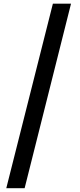

<svg xmlns="http://www.w3.org/2000/svg" viewBox="-20 -826 427 1028"><path d="M13.7 181.5 263.1 -806.2H360.2L111.9 181.5Z"/></svg>

Font: Noto Sans HK Thin
Style: Regular
Weight: 100
Designer: Ryoko NISHIZUKA 西塚涼子 (kana, bopomofo & ideographs); Paul D. Hunt (Latin, Greek & Cyrillic); Sandoll Communications 산돌커뮤니
Foundry: Adobe
Version: Version 2.004-H2;hotconv 1.0.118;makeotfexe 2.5.65603